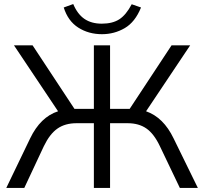

<svg xmlns="http://www.w3.org/2000/svg" viewBox="-20 -929 1008 949"><path d="M11 0 129 -245Q180 -351 267 -379L49 -705H141L348 -391H444V-705H524V-391H621L828 -705H920L702 -379Q745 -364 779 -330.5Q813 -297 838 -245L958 0H869L770 -207Q741 -268 703.5 -294Q666 -320 611 -320H524V0H444V-320H358Q302 -320 264 -293.5Q226 -267 197 -207L100 0ZM484 -760Q418 -760 367 -792.5Q316 -825 295 -892L342 -909Q363 -859 397.5 -835.5Q432 -812 483 -812Q536 -812 569.5 -833.5Q603 -855 631 -908L677 -892Q648 -820 596.5 -790Q545 -760 484 -760Z"/></svg>

Font: Nunito Sans
Style: Regular
Weight: 400
Designer: Vernon Adams
Foundry: Vernon Adams
Version: Version 3.101; ttfautohint (v1.8.4.7-5d5b);gftools[0.9.27]